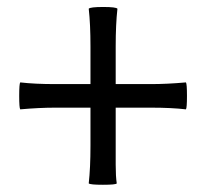

<svg xmlns="http://www.w3.org/2000/svg" viewBox="-20 -631 582 542"><path d="M270.5 -109.4Q234.4 -109.4 230.5 -113.3Q235.4 -157.2 235.4 -219.7V-327.1H135.7Q90.8 -327.1 37.1 -322.3Q34.2 -326.2 34.2 -360.4Q34.2 -394.5 37.1 -398.4Q78.1 -393.6 135.7 -393.6H235.4V-500Q235.4 -562.5 230.5 -606.4Q234.4 -611.3 271.5 -611.3Q307.6 -611.3 311.5 -606.4Q306.6 -562.5 306.6 -500V-393.6H406.2Q451.2 -393.6 504.9 -398.4Q507.8 -394.5 507.8 -360.4Q507.8 -326.2 504.9 -322.3Q463.9 -327.1 406.2 -327.1H306.6V-219.7V-166Q306.6 -132.8 309.6 -113.3Q307.6 -109.4 270.5 -109.4Z"/></svg>

Font: Bpmf GenSeki Gothic R
Style: R
Weight: 400
Foundry: But Ko
Version: Version 1.320